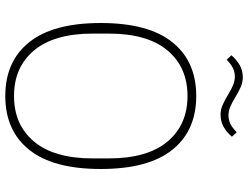

<svg xmlns="http://www.w3.org/2000/svg" viewBox="-126 -800 938 726"><g transform="rotate(90 343.0 -437.0)"><path d="M343 12Q212 12 139.5 -78.5Q67 -169 67 -349Q67 -529 139.5 -619.5Q212 -710 343 -710Q474 -710 546.5 -619.5Q619 -529 619 -349Q619 -169 546.5 -78.5Q474 12 343 12ZM343 -21Q452 -21 515.5 -97Q579 -173 579 -319V-379Q579 -525 515.5 -601Q452 -677 343 -677Q234 -677 170.5 -601Q107 -525 107 -379V-319Q107 -173 170.5 -97Q234 -21 343 -21ZM414 -802Q395 -802 377.5 -809.5Q360 -817 337 -831Q314 -845 299 -850.5Q284 -856 270 -856Q252 -856 237 -848.5Q222 -841 206 -825L189 -843Q206 -863 226.5 -874.5Q247 -886 272 -886Q291 -886 308.5 -878.5Q326 -871 349 -857Q372 -843 387 -837.5Q402 -832 416 -832Q434 -832 449 -839.5Q464 -847 480 -863L497 -845Q480 -825 459.5 -813.5Q439 -802 414 -802Z"/></g></svg>

Font: IBM Plex Sans Devanagari ExtraLight
Style: Regular
Weight: 200
Designer: Mike Abbink, Paul van der Laan, Pieter van Rosmalen, Erin McLaughlin
Foundry: Bold Monday
Version: Version 1.1